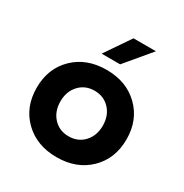

<svg xmlns="http://www.w3.org/2000/svg" viewBox="-177 -893 1007 1052"><g transform="rotate(30 326.0 -367.5)"><path d="M610 -256Q610 -134 531 -57Q452 20 326 20Q200 20 121 -57Q42 -134 42 -256Q42 -378 121 -455Q200 -532 326 -532Q452 -532 531 -455Q610 -378 610 -256ZM460 -256Q460 -319 422.5 -359.5Q385 -400 326 -400Q267 -400 229.5 -359.5Q192 -319 192 -256Q192 -193 229.5 -152.5Q267 -112 326 -112Q385 -112 422.5 -152.5Q460 -193 460 -256ZM366 -755H508L374 -595H257Z"/></g></svg>

Font: Metropolitano
Style: Bold
Weight: 700
Designer: Fonts by Alex Slobzheninov & Chris M. Simpson / Changes by Cristiano Sobral
Foundry: Fonts by Alex Slobzheninov & Chris M. Simpson / Changes by Cristiano Sobral
Version: Version 1.00;August 30, 2020;FontCreator 13.0.0.2681 64-bit